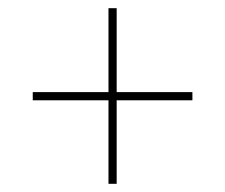

<svg xmlns="http://www.w3.org/2000/svg" viewBox="-20 -592 550 469"><path d="M245 -143V-347H60V-367H245V-572H265V-367H450V-347H265V-143Z"/></svg>

Font: Noto Serif Display SemiCondensed Black
Style: Regular
Weight: 900
Width: 4
Designer: Monotype Design Team
Foundry: Monotype Imaging Inc.
Version: Version 2.009